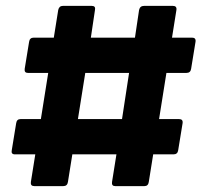

<svg xmlns="http://www.w3.org/2000/svg" viewBox="-20 -633 685 653"><path d="M97 0Q83 0 85 -14L100 -108H31Q17 -108 20 -122L35 -214Q37 -228 50 -228H119L144 -385H75Q62 -385 64 -399L79 -491Q81 -505 95 -505H163L178 -599Q181 -613 194 -613H292Q306 -613 303 -599L289 -505H439L453 -599Q456 -613 470 -613H568Q582 -613 580 -599L565 -505H633Q647 -505 645 -491L630 -399Q628 -385 614 -385H546L521 -228H589Q603 -228 601 -214L586 -122Q584 -108 570 -108H501L486 -14Q484 0 471 0H372Q359 0 361 -14L376 -108H226L211 -14Q209 0 195 0ZM245 -228H395L419 -385H270Z"/></svg>

Font: Sofia Sans Black
Style: Italic
Weight: 900
Italic angle: -9°
Version: Version 4.100-B